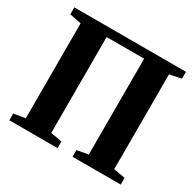

<svg xmlns="http://www.w3.org/2000/svg" viewBox="-160 -919 1113 1095"><g transform="rotate(30 396.5 -371.5)"><path d="M29 -743H764V-697.5L687.5 -682V-57.5L763.5 -44V0H446V-44L520 -57.5V-688.5H273V-57L347.5 -44V0H30V-44L105.5 -57V-682L29 -697Z"/></g></svg>

Font: Merriweather 72pt ExtraBold
Style: Regular
Weight: 800
Version: Version 2.100